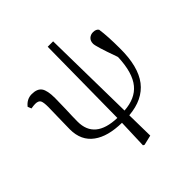

<svg xmlns="http://www.w3.org/2000/svg" viewBox="-227 -840 1230 1230"><g transform="rotate(-45 388.0 -225.5)"><path d="M387 216 377 211 384 14Q258 12 190 -38Q118 -90 118 -192Q118 -229 120 -299Q122 -362 122 -391Q122 -434 114 -449Q105 -465 76 -465Q63 -465 39 -461L29 -486Q60 -525 105 -525Q154 -525 173.5 -497.5Q193 -470 193 -401Q193 -365 191 -303Q188 -235 188 -192Q188 -35 385 -29L392 -667H441L451 -30Q554 -37 605 -99Q659 -164 664 -302Q663 -306 660 -314Q611 -450 611 -475Q611 -501 627 -515Q642 -528 663 -528Q691 -528 702 -511Q712 -443 712 -332Q713 -167 648 -82Q583 2 451 13L454 200Z"/></g></svg>

Font: Cactus Classical Serif
Style: Regular
Weight: 400
Designer: Henry Chan (via Glyphwiki)、田海東、宇文滿月
Foundry: Moonlit Owen
Version: Version 1.000